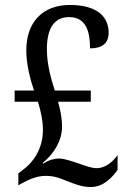

<svg xmlns="http://www.w3.org/2000/svg" viewBox="-20 -744 517 774"><path d="M347 10C398 10 434 -31 454 -59V-119C434 -90 403 -66 370 -66C348 -66 321 -77 297 -85C272 -93 241 -105 217 -105C200 -105 178 -100 154 -84L153 -88C199 -125 230 -179 230 -232C230 -271 223 -301 214 -334H346V-379H201C188 -419 169 -482 169 -545C169 -628 197 -675 259 -675C329 -675 343 -613 343 -549C391 -549 418 -569 418 -612C418 -676 372 -724 262 -724C152 -724 86 -655 86 -541C86 -485 102 -424 117 -379H39V-334H133C144 -298 153 -259 153 -219C153 -140 109 -85 72 -59L54 -45V3L68 -5C100 -22 129 -35 165 -35C198 -35 222 -26 250 -14C280 -3 308 10 347 10Z"/></svg>

Font: Noto Serif Bengali Condensed
Style: Regular
Weight: 400
Width: 3
Designer: Juan Bruce, Universal Thirst, Indian Type Foundry and the Monotype Design Team.
Foundry: Monotype Imaging Inc.
Version: Version 2.003